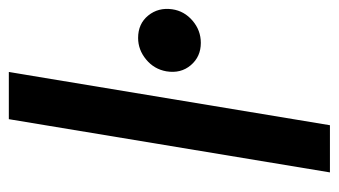

<svg xmlns="http://www.w3.org/2000/svg" viewBox="-186 -582 768 435"><g transform="rotate(-90 197.5 -364.0)"><path d="M252.4 -727.5 131.8 0H24.9L145.5 -727.5ZM318.4 -292.5Q287.1 -292.5 267.8 -315.2Q248.5 -337.9 253.9 -370.6Q258.8 -398.4 280.8 -416.5Q302.7 -434.6 329.6 -434.6Q361.8 -434.6 380.4 -411.6Q398.9 -388.7 394.5 -357.4Q390.6 -330.1 368.7 -311.3Q346.7 -292.5 318.4 -292.5Z"/></g></svg>

Font: Inter 17pt Medium
Style: Italic
Weight: 500
Italic angle: -9.3988°
Version: Version 4.001;git-66647c0bb